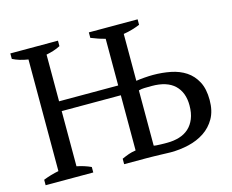

<svg xmlns="http://www.w3.org/2000/svg" viewBox="-99 -841 1191 985"><g transform="rotate(-15 497.0 -348.5)"><path d="M446 0V-29Q466 -38 483 -44Q500 -50 521 -53V-346H207V-53Q227 -49 246 -43Q265 -37 282 -29V0H29V-29Q69 -45 111 -53V-646Q64 -653 29 -671V-700H282V-671Q265 -662 246 -656Q227 -650 207 -646V-398H521V-646Q501 -651 483.5 -657Q466 -663 446 -671V-700H705V-671Q686 -663 664 -656.5Q642 -650 617 -646V-397Q635 -400 661 -402Q687 -404 707 -404Q756 -404 801 -395Q846 -386 880 -363.5Q914 -341 934.5 -302.5Q955 -264 955 -205Q955 -147 932.5 -107.5Q910 -68 873 -43.5Q836 -19 789 -8Q742 3 693 3Q688 3 673.5 2.5Q659 2 641 1.5Q623 1 603 0.5Q583 0 568 0ZM686 -351Q662 -351 646.5 -350.5Q631 -350 617 -346V-53Q622 -51 631.5 -50.5Q641 -50 652 -49.5Q663 -49 673 -49Q683 -49 688 -49Q723 -49 752.5 -58Q782 -67 803 -86Q824 -105 836 -134.5Q848 -164 848 -205Q848 -274 807.5 -312.5Q767 -351 686 -351Z"/></g></svg>

Font: PT Serif
Style: Regular
Weight: 400
Designer: A.Korolkova, O.Umpeleva, V.Yefimov
Foundry: ParaType Ltd
Version: Version 1.000W OFL; ttfautohint (v1.6)